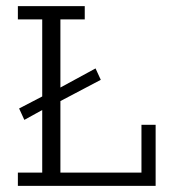

<svg xmlns="http://www.w3.org/2000/svg" viewBox="-20 -603 553 623"><path d="M59 -214 42 -251 117 -290V-540H38V-583H255V-540H176V-319L290 -381L307 -344L176 -275V-43H439V-198H485V0H38V-43H117V-246Z"/></svg>

Font: Rokkitt Light
Style: Regular
Weight: 300
Version: Version 3.103